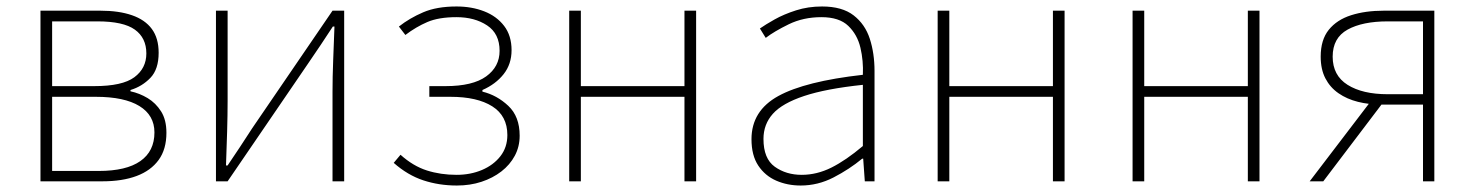

<svg xmlns="http://www.w3.org/2000/svg" viewBox="-20 -560 4555 593"><path d="M105 0V-527H290Q347 -527 387.5 -513Q428 -499 449 -470.5Q470 -442 470 -397Q470 -346 444.5 -319.5Q419 -293 383 -282V-278Q411 -272 436 -257Q461 -242 477.5 -216Q494 -190 494 -150Q494 -99 470 -66Q446 -33 402 -16.5Q358 0 296 0ZM141 -294H271Q358 -294 395 -321.5Q432 -349 432 -395Q432 -443 396.5 -468.5Q361 -494 281 -494H141ZM141 -32H285Q370 -32 413.5 -62.5Q457 -93 457 -151Q457 -204 410.5 -232.5Q364 -261 276 -261H141Z M647 0V-527H683V-249Q683 -206 681.5 -154Q680 -102 678 -49H683Q700 -74 721.5 -106.5Q743 -139 759 -164L1007 -527H1043V0H1007V-277Q1007 -321 1009 -373Q1011 -425 1013 -478H1008Q992 -453 970 -420.5Q948 -388 931 -363L683 0Z M1391 13Q1336 13 1287.5 -3Q1239 -19 1196 -57L1217 -82Q1256 -47 1298.5 -33.5Q1341 -20 1390 -20Q1433 -20 1468.5 -35Q1504 -50 1525.5 -77.5Q1547 -105 1547 -143Q1547 -202 1500.5 -231.5Q1454 -261 1371 -261H1306V-294H1356Q1440 -294 1481.5 -324Q1523 -354 1523 -403Q1523 -456 1484.5 -481.5Q1446 -507 1390 -507Q1335 -507 1300 -492Q1265 -477 1232 -452L1212 -478Q1245 -504 1287 -522Q1329 -540 1390 -540Q1437 -540 1475.5 -525Q1514 -510 1537 -480Q1560 -450 1560 -405Q1560 -362 1535.5 -331Q1511 -300 1470 -282V-277Q1515 -266 1550 -233Q1585 -200 1585 -141Q1585 -107 1570 -79Q1555 -51 1528.5 -30.5Q1502 -10 1467 1.5Q1432 13 1391 13Z M1738 0V-527H1774V-294H2094V-527H2130V0H2094V-261H1774V0Z M2453 13Q2412 13 2377.5 -2Q2343 -17 2322 -48.5Q2301 -80 2301 -130Q2301 -218 2384 -263.5Q2467 -309 2645 -329Q2647 -372 2637.5 -412.5Q2628 -453 2600 -480Q2572 -507 2517 -507Q2461 -507 2416 -485Q2371 -463 2345 -443L2327 -472Q2344 -484 2372.5 -500Q2401 -516 2438.5 -528Q2476 -540 2519 -540Q2581 -540 2616.5 -512.5Q2652 -485 2666.5 -440Q2681 -395 2681 -341V0H2651L2646 -70H2643Q2603 -37 2554.5 -12Q2506 13 2453 13ZM2456 -20Q2503 -20 2548 -42.5Q2593 -65 2645 -109V-298Q2531 -286 2463.5 -263.5Q2396 -241 2367 -208.5Q2338 -176 2338 -131Q2338 -70 2373 -45Q2408 -20 2456 -20Z M2876 0V-527H2912V-294H3232V-527H3268V0H3232V-261H2912V0Z M3478 0V-527H3514V-294H3834V-527H3870V0H3834V-261H3514V0Z M4375 0V-237H4247Q4208 -237 4174 -245.5Q4140 -254 4114 -272Q4088 -290 4073.5 -318Q4059 -346 4059 -385Q4059 -437 4084 -468Q4109 -499 4153 -513Q4197 -527 4254 -527H4410V0ZM4266 -269H4375V-494H4266Q4188 -494 4142 -468.5Q4096 -443 4096 -385Q4096 -327 4142 -298Q4188 -269 4266 -269ZM4025 0 4218 -253 4249 -240 4067 0Z"/></svg>

Font: Shanggu Sans SC VF
Style: Regular
Weight: 250
Designer: GuiWonder
Version: Version 1.021